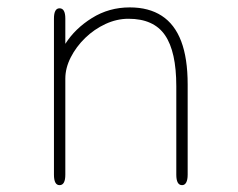

<svg xmlns="http://www.w3.org/2000/svg" viewBox="-20 -508 659 532"><path d="M484.5 5Q468.5 5 468.5 -24V-269Q468.5 -365 437.2 -410.5Q406 -456 336 -456Q303.5 -456 272.2 -441.5Q241 -427 216 -402.8Q191 -378.5 176 -349Q161 -319.5 161 -290V-24Q161 5 145 5Q129.5 5 129.5 -24V-456.5Q129.5 -485 145 -485Q161 -485 161 -456.5V-386.5Q188 -429 235 -458.2Q282 -487.5 339.5 -487.5Q392.5 -487.5 428.2 -464.2Q464 -441 482 -393.8Q500 -346.5 500 -274V-24Q500 -10 496 -2.5Q492 5 484.5 5Z"/></svg>

Font: Sono ExtraLight
Style: Regular
Weight: 200
Designer: Tyler Finck
Foundry: Tyler Finck
Version: Version 2.112